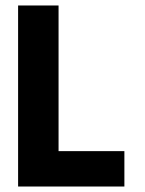

<svg xmlns="http://www.w3.org/2000/svg" viewBox="-20 -680 529 700"><path d="M46 -660H193.5V-129H433.5V0H46Z"/></svg>

Font: League Spartan
Style: Bold
Weight: 700
Foundry: The League of Moveable Type
Version: Version 2.002